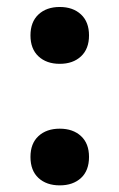

<svg xmlns="http://www.w3.org/2000/svg" viewBox="-20 -536 351 564"><path d="M155.5 -158Q194.5 -158 218 -136.2Q241.5 -114.5 241.5 -75Q241.5 -35 218 -13.2Q194.5 8.5 155.5 8.5Q116.5 8.5 93 -13.2Q69.5 -35 69.5 -75Q69.5 -114.5 93 -136.2Q116.5 -158 155.5 -158ZM155.5 -515.5Q194.5 -515.5 218 -493.5Q241.5 -471.5 241.5 -432Q241.5 -392.5 218 -370.5Q194.5 -348.5 155.5 -348.5Q116.5 -348.5 93 -370.5Q69.5 -392.5 69.5 -432Q69.5 -471.5 93 -493.5Q116.5 -515.5 155.5 -515.5Z"/></svg>

Font: Newsreader 7pt Medium
Style: Regular
Weight: 500
Designer: Hugues Gentile
Foundry: Production Type
Version: Version 1.003